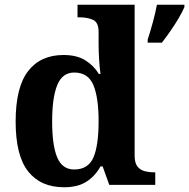

<svg xmlns="http://www.w3.org/2000/svg" viewBox="-20 -780 798 810"><path d="M250 10Q152 10 99 -56.5Q46 -123 46 -267Q46 -412 98.5 -480Q151 -548 248 -548Q304 -548 340 -525.5Q376 -503 397 -468H404Q400 -496 398 -531Q396 -566 396 -590V-645Q396 -686 372 -696.5Q348 -707 315 -707H307V-760H548V-123Q548 -93 559.5 -78Q571 -63 590 -58Q609 -53 631 -53H635V0H441L413 -78H404Q382 -38 345.5 -14Q309 10 250 10ZM293 -65Q352 -65 374 -115.5Q396 -166 396 -269Q396 -368 374 -421Q352 -474 293 -474Q243 -474 221.5 -421Q200 -368 200 -268Q200 -166 221.5 -115.5Q243 -65 293 -65ZM603 -613Q613 -643 624.5 -685Q636 -727 642 -760H758V-750Q749 -729 733 -702Q717 -675 698.5 -648.5Q680 -622 663 -600H603Z"/></svg>

Font: Noto Serif Bengali
Style: Bold
Weight: 700
Designer: Juan Bruce, Universal Thirst, Indian Type Foundry and the Monotype Design Team.
Foundry: Monotype Imaging Inc.
Version: Version 2.003; ttfautohint (v1.8.4.7-5d5b)